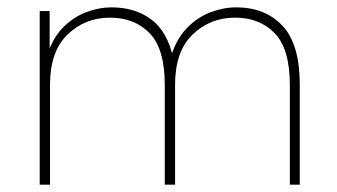

<svg xmlns="http://www.w3.org/2000/svg" viewBox="-20 -502 916 522"><path d="M88 0V-472H115V-355L110 -357Q126 -403 154 -430Q182 -457 216 -469.5Q250 -482 283 -482Q348 -482 392 -448.5Q436 -415 451 -343H443Q458 -394 487 -424.5Q516 -455 552 -468.5Q588 -482 622 -482Q701 -482 748 -432Q795 -382 795 -272V0H768V-271Q768 -369 727 -411.5Q686 -454 619 -454Q551 -454 503.5 -408Q456 -362 456 -272V0H428V-271Q428 -369 387 -411.5Q346 -454 279 -454Q211 -454 163.5 -408Q116 -362 116 -272V0Z"/></svg>

Font: SUSE Thin
Style: Regular
Weight: 250
Designer: Rene Bieder
Foundry: SUSE
Version: Version 1.000